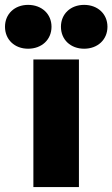

<svg xmlns="http://www.w3.org/2000/svg" viewBox="-91 -756 454 776"><path d="M43.9 0H228V-515.6H43.9ZM249 -559.1C303.7 -559.1 343.3 -595.7 343.3 -647.9C343.3 -699.7 303.7 -736.3 249 -736.3C194.3 -736.3 155.3 -699.7 155.3 -647.9C155.3 -595.7 194.3 -559.1 249 -559.1ZM22.5 -559.1C77.6 -559.1 117.2 -595.7 117.2 -647.9C117.2 -699.7 77.6 -736.3 22.5 -736.3C-31.7 -736.3 -70.8 -699.7 -70.8 -647.9C-70.8 -595.7 -31.7 -559.1 22.5 -559.1Z"/></svg>

Font: Raveo Display Display ExtraBold
Style: Regular
Weight: 800
Designer: Jakub Foglar, Rasmus Andersson (Inter)
Foundry: Jakubfoglar.com
Version: Version 1.100;Glyphs 3.2.3 (3260)